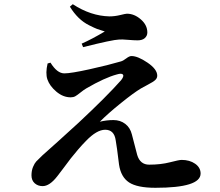

<svg xmlns="http://www.w3.org/2000/svg" viewBox="-20 -849 1040 908"><path d="M205.1 -548.8 218.8 -552.7Q250 -502 284.2 -502Q315.4 -502 403.8 -521.5Q492.2 -541 551.8 -558.6Q562.5 -561.5 577.1 -572.8Q591.8 -584 601.6 -584Q631.8 -584 677.7 -552.7Q723.6 -521.5 723.6 -491.2Q723.6 -479.5 714.4 -470.7Q705.1 -461.9 678.7 -448.2Q652.3 -434.6 646.5 -430.7Q612.3 -410.2 552.2 -361.8Q492.2 -313.5 452.1 -273.4Q483.4 -281.2 516.6 -281.2Q548.8 -281.2 572.3 -263.2Q595.7 -245.1 603.5 -213.9Q607.4 -198.2 616.7 -163.1Q626 -127.9 628.9 -116.2Q642.6 -70.3 685.5 -70.3Q740.2 -70.3 783.7 -81.5Q827.1 -92.8 838.9 -92.8Q877 -92.8 902.8 -74.7Q928.7 -56.6 928.7 -28.3Q928.7 39.1 714.8 39.1Q628.9 39.1 590.3 13.7Q551.8 -11.7 543 -70.3Q532.2 -159.2 527.3 -184.6Q520.5 -235.4 477.5 -235.4Q437.5 -235.4 386.7 -182.6Q370.1 -166 349.1 -141.6Q328.1 -117.2 314.9 -100.1Q301.8 -83 279.3 -52.7Q256.8 -22.5 251 -15.6Q214.8 31.2 181.6 31.2Q159.2 31.2 144 17.6Q128.9 3.9 128.9 -19.5Q128.9 -42 136.2 -59.6Q143.6 -77.1 151.4 -85.4Q159.2 -93.8 180.7 -114.3Q185.5 -118.2 254.4 -180.2Q323.2 -242.2 351.6 -268.6Q484.4 -392.6 552.7 -469.7Q567.4 -488.3 561.5 -496.1Q555.7 -503.9 533.2 -497.1Q474.6 -481.4 387.7 -430.7Q376 -423.8 360.8 -411.6Q345.7 -399.4 336.4 -394Q327.1 -388.7 314.5 -388.7Q278.3 -388.7 246.6 -415.5Q214.8 -442.4 204.1 -473.6Q194.3 -502.9 205.1 -548.8ZM475.6 -700.2Q450.2 -708 439.5 -711.9Q428.7 -715.8 401.4 -729.5Q374 -743.2 351.6 -765.1Q329.1 -787.1 310.5 -817.4L324.2 -829.1Q409.2 -773.4 498 -771.5Q522.5 -771.5 548.3 -777.8Q574.2 -784.2 580.1 -784.2Q615.2 -784.2 646 -757.3Q676.8 -730.5 676.8 -695.3Q676.8 -679.7 665 -668.9Q653.3 -658.2 630.9 -658.2Q614.3 -658.2 585.4 -660.6Q556.6 -663.1 543.9 -662.1Q511.7 -661.1 373 -626L366.2 -642.6Q415 -664.1 475.6 -700.2Z"/></svg>

Font: GenYoMin TW TTF Bold
Style: Regular
Weight: 700
Version: Version 1.300